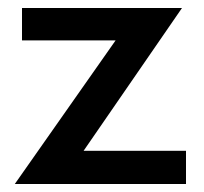

<svg xmlns="http://www.w3.org/2000/svg" viewBox="-20 -460 511 480"><path d="M17 0 269 -359H35V-440H435L189 -83H445V0Z"/></svg>

Font: Teachers Medium
Style: Regular
Weight: 500
Designer: Alfredo Marco Pradil, Chank Diesel
Version: Version 1.001